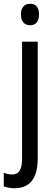

<svg xmlns="http://www.w3.org/2000/svg" viewBox="-46 -758 291 1018"><path d="M65 -681C65 -644 84 -624 114 -624C143 -624 161 -644 161 -681C161 -719 144 -738 114 -738C84 -738 65 -719 65 -681ZM32 240C114 239 154 187 154 81V-537H71V83C71 143 53 167 19 167C3 167 -11 164 -26 158V230C-10 236 8 240 32 240Z"/></svg>

Font: Noto Sans Condensed
Style: Regular
Weight: 400
Width: 3
Designer: Monotype Design Team
Foundry: Monotype Imaging Inc.
Version: Version 2.013